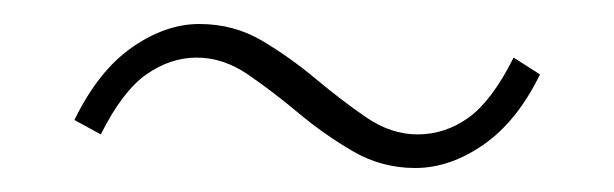

<svg xmlns="http://www.w3.org/2000/svg" viewBox="-20 -410 512 160"><path d="M326 -270Q298 -270 274 -284Q250 -298 228.5 -316Q207 -334 186.5 -348Q166 -362 144 -362Q122 -362 102 -348Q82 -334 64 -298L42 -310Q62 -351 90 -370.5Q118 -390 146 -390Q175 -390 198.5 -376Q222 -362 243.5 -344Q265 -326 285.5 -312Q306 -298 328 -298Q351 -298 370.5 -312Q390 -326 408 -362L430 -348Q411 -309 383 -289.5Q355 -270 326 -270Z"/></svg>

Font: Source Sans 3 Variable
Style: Regular
Weight: 200
Designer: Paul D. Hunt
Foundry: Adobe Systems Incorporated
Version: Version 3.026